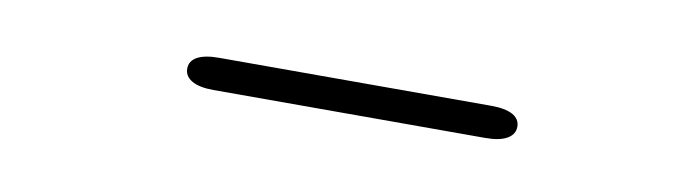

<svg xmlns="http://www.w3.org/2000/svg" viewBox="-21 -696 661 185"><g transform="rotate(10 309.5 -603.0)"><path d="M157 -603.5Q157 -611 164.2 -615Q171.5 -619 185.5 -619H451.5Q465.5 -619 472.8 -615Q480 -611 480 -603.5Q480 -596 472.8 -591.8Q465.5 -587.5 451.5 -587.5H185.5Q171.5 -587.5 164.2 -591.8Q157 -596 157 -603.5Z"/></g></svg>

Font: Sono ExtraLight
Style: Regular
Weight: 200
Designer: Tyler Finck
Foundry: Tyler Finck
Version: Version 2.112